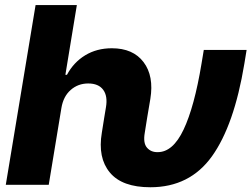

<svg xmlns="http://www.w3.org/2000/svg" viewBox="-20 -748 1018 777"><path d="M3.4 0 124 -727.5H291L244.6 -445.3H251Q277.8 -495.6 324.7 -524.2Q371.6 -552.7 432.6 -552.7Q518.6 -552.7 561 -496.6Q603.5 -440.4 588.4 -347.7L575.7 -272.5L565.9 -210.9Q558.6 -169.4 574.7 -150.6Q590.8 -131.8 617.7 -132.3Q679.7 -131.8 723.1 -223.9Q766.6 -315.9 795.4 -489.7L804.7 -545.9H978L968.8 -489.7Q927.7 -241.2 837.9 -115.7Q748 9.8 588.4 9.8Q474.1 9.8 424.6 -49.8Q375 -109.4 392.1 -210.9L401.9 -272.5L408.7 -313.5Q416.5 -358.9 397.7 -384.5Q378.9 -410.2 336.9 -410.2Q295.9 -410.2 266.1 -384Q236.3 -357.9 228.5 -311L177.2 0Z"/></svg>

Font: Inter Display Extra Bold
Style: Italic
Weight: 800
Italic angle: -9.39999°
Designer: Rasmus Andersson
Foundry: rsms
Version: Version 4.000;git-4fc901f